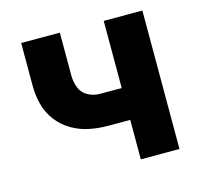

<svg xmlns="http://www.w3.org/2000/svg" viewBox="-83 -620 743 710"><g transform="rotate(-15 288.0 -265.0)"><path d="M372 0H520V-530H372V-273H288Q264 -273 242.5 -285Q221 -297 212.5 -319.5Q204 -342 204 -366V-530H56V-366Q56 -330 65 -295Q74 -260 96 -231Q118 -202 149.5 -183.5Q181 -165 216.5 -158Q252 -151 288 -151H372Z"/></g></svg>

Font: Iosevka Sparkle Heavy
Style: Regular
Weight: 900
Designer: Belleve Invis
Foundry: Belleve Invis
Version: Version 4.5.0; ttfautohint (v1.8.3)